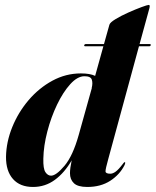

<svg xmlns="http://www.w3.org/2000/svg" viewBox="-20 -752 634 782"><path d="M323 -568Q324.5 -572.5 330 -572.5H403.5L425.5 -651Q428 -660.5 450.8 -674.2Q473.5 -688 502.8 -701Q532 -714 556.2 -723Q580.5 -732 586 -732Q592 -732 588.5 -718.5L548.5 -572.5H589.5Q595 -572.5 594 -568Q592.5 -563.5 587.5 -563.5H546L421 -104.5Q409.5 -63.5 409.8 -54Q410 -44.5 429.5 -44.5Q439.5 -44.5 451.2 -53Q463 -61.5 480 -84Q485.5 -92 488 -91.5Q492.5 -91.5 487 -79Q467.5 -40.5 428.8 -15.5Q390 9.5 335.5 9.5Q297 9.5 281 -5.8Q265 -21 265 -46.5Q265 -66.5 272 -99Q243 -48.5 203.5 -19.5Q164 9.5 114.5 9.5Q61.5 9.5 32.8 -23Q4 -55.5 4.5 -113.5Q5.5 -174 29.8 -234Q54 -294 96.2 -343.8Q138.5 -393.5 193.2 -423.2Q248 -453 309.5 -453Q346.5 -453 367.5 -443L401 -563.5H327.5Q322 -563.5 323 -568ZM156.5 -105.5Q155.5 -65 165 -50.8Q174.5 -36.5 188 -36.5Q208.5 -36.5 242.5 -76.5Q276.5 -116.5 300.5 -202L354 -393.5H353.5Q358.5 -413.5 354 -427.5Q349.5 -441.5 324 -441.5Q295.5 -441.5 266.2 -409.2Q237 -377 212.5 -326Q188 -275 172.8 -216.5Q157.5 -158 156.5 -105.5Z"/></svg>

Font: Fraunces 144pt S000
Style: Bold Italic
Weight: 700
Italic angle: -16°
Version: Version 1.000; ttfautohint (v1.8.3)